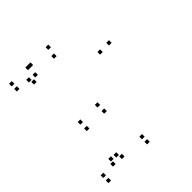

<svg xmlns="http://www.w3.org/2000/svg" viewBox="-203 -878 1025 1025"><g transform="rotate(-45 310.0 -365.0)"><path d="M340 10V-10H320V10ZM340 -28.5V-48.5H320V-28.5ZM174 -57V-77H154V-57ZM189.5 -30V-50H169.5V-30ZM189.5 -720V-740H169.5V-720ZM48 -720V-740H28V-720ZM48 -681.5V-701.5H28V-681.5ZM139 -643V-663H119V-643ZM127.5 -670V-690H107.5V-670ZM127.5 -35V-55H107.5V-35ZM139 -62V-82H119V-62ZM48 -28.5V-48.5H28V-28.5ZM48 10V-10H28V10ZM294 -268V-288H274V-268ZM569.5 -507.5V-527.5H549.5V-507.5ZM324 -720V-740H304V-720ZM170.5 -720V-740H150.5V-720ZM170.5 -665V-685H150.5V-665ZM312 -665V-685H292V-665ZM501.5 -506.5V-526.5H481.5V-506.5ZM292 -316.5V-336.5H272V-316.5ZM162.5 -316.5V-336.5H142.5V-316.5ZM162.5 -268V-288H142.5V-268Z"/></g></svg>

Font: Monaspace Xenon Dots Var
Style: Regular
Weight: 400
Designer: Riley Cran and the Lettermatic Team
Version: Version 1.100 (Monaspace Xenon Dots)